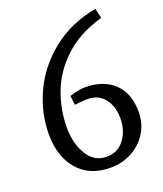

<svg xmlns="http://www.w3.org/2000/svg" viewBox="-140 -839 801 942"><g transform="rotate(-20 261.0 -368.0)"><path d="M209 -387.2 214.8 -338.9Q221.7 -339.8 244.4 -342Q267.1 -344.2 279.8 -344.2Q338.9 -344.2 370.4 -303.7Q401.9 -263.2 401.9 -200.2Q401.9 -137.2 367.9 -91.6Q334 -45.9 275.9 -45.9Q209 -45.9 174.1 -106Q139.2 -166 139.2 -246.1Q139.2 -338.9 172.1 -427.5Q205.1 -516.1 281.5 -588.1Q357.9 -660.2 481.9 -695.8L470.2 -747.1Q333 -721.2 237.1 -643.6Q141.1 -565.9 93 -460.9Q44.9 -356 44.9 -246.1Q44.9 -129.9 105.5 -59.3Q166 11.2 275.9 11.2Q335.9 11.2 387 -16.4Q438 -43.9 467.5 -92Q497.1 -140.1 497.1 -200.2Q497.1 -296.4 441.7 -349.6Q386.2 -402.8 289.1 -402.8Q268.1 -402.8 242.4 -396.5Q216.8 -390.1 209 -387.2Z"/></g></svg>

Font: Sura
Style: Regular
Weight: 400
Designer: Carolina Giovagnoli
Foundry: Huerta Tipografica
Version: Version 1.003;PS 001.002;hotconv 1.0.70;makeotf.lib2.5.58329